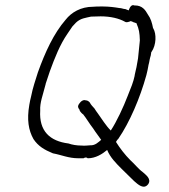

<svg xmlns="http://www.w3.org/2000/svg" viewBox="-20 -649 652 740"><path d="M93 -245C83 -187 90 -147 109 -113C127 -86 150 -72 184 -58C217 -52 244 -39 282 -39H302C308 -43 314 -43 318 -39H319C348 -39 374 -55 393 -71C405 -42 427 -20 448 1C465 17 481 34 497 49C512 62 534 83 551 61C565 41 542 25 531 15C513 2 499 -17 482 -32C462 -52 442 -78 427 -102L432 -110L433 -111C433 -111 435 -112 436 -114C480 -178 520 -272 544 -359L545 -363C548 -374 550 -385 552 -396V-397C554 -405 556 -412 557 -420C558 -426 560 -431 561 -435L563 -448L564 -449C583 -476 583 -519 571 -539V-540H570C566 -561 561 -578 550 -593C540 -611 528 -628 500 -628H498C487 -633 480 -621 476 -609L463 -614C456 -614 448 -618 441 -618H440C423 -621 399 -624 377 -624H370C359 -624 349 -624 339 -623C291 -623 255 -601 233 -573C187 -520 154 -448 126 -370C117 -341 106 -310 100 -278C97 -267 95 -256 93 -245ZM135 -223C133 -253 146 -285 153 -314C154 -318 155 -322 156 -325V-326C162 -343 167 -359 172 -374C191 -426 211 -477 240 -519L259 -547C263 -551 268 -557 273 -562C291 -579 310 -580 331 -585H332C344 -585 356 -586 368 -586C406 -586 439 -578 462 -565C468 -561 477 -565 485 -568C485 -567 490 -565 491 -565H492C494 -562 499 -563 504 -560H506V-559C516 -536 518 -523 519 -494V-493C517 -473 514 -445 512 -424L506 -390C504 -380 501 -370 499 -359V-357C494 -333 485 -311 472 -279C456 -237 429 -179 407 -146C389 -163 371 -193 357 -212C352 -218 348 -225 344 -231C338 -238 331 -244 326 -254C324 -257 317 -262 313 -262H311C303 -266 292 -260 285 -249C278 -239 281 -233 286 -227L288 -221C291 -217 296 -211 299 -209H300C313 -193 324 -173 339 -154C349 -138 360 -125 370 -110C359 -101 347 -88 328 -89C317 -88 305 -87 294 -88C276 -88 258 -91 244 -96C172 -105 130 -144 135 -223ZM357 -211V-212Z"/></svg>

Font: Scribbler
Style: LtIta
Weight: 300
Designer: Mew Too
Foundry: Cannot Into Space Fonts
Version: Version 1.001